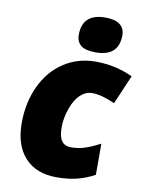

<svg xmlns="http://www.w3.org/2000/svg" viewBox="-88 -839 691 911"><g transform="rotate(10 258.0 -383.5)"><path d="M247.1 9.8Q149.9 9.8 95.5 -49.1Q41 -107.9 41 -215.8Q41 -314 78.4 -393.8Q115.7 -473.6 183.3 -518.3Q251 -563 336.9 -563Q432.1 -563 516.1 -523.9L456.1 -383.8Q391.1 -413.1 346.2 -413.1Q315.9 -413.1 290 -389.6Q264.2 -366.2 247.6 -319.6Q231 -272.9 231 -228Q231 -183.6 245.6 -162.8Q260.3 -142.1 292 -142.1Q327.1 -142.1 360.1 -153.3Q393.1 -164.6 430.2 -184.1V-34.2Q391.1 -12.7 347.9 -1.5Q304.7 9.8 247.1 9.8ZM234.9 -674.8Q234.9 -776.9 346.2 -776.9Q392.6 -776.9 415.8 -759Q439 -741.2 439 -708Q439 -606 328.1 -606Q279.3 -606 257.1 -623.3Q234.9 -640.6 234.9 -674.8Z"/></g></svg>

Font: Open Sans Extrabold
Style: Italic
Weight: 800
Italic angle: -12°
Foundry: Ascender Corporation
Version: Version 1.10